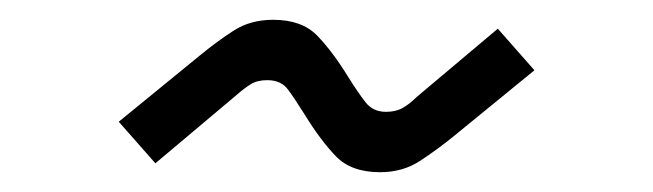

<svg xmlns="http://www.w3.org/2000/svg" viewBox="-20 -447 660 194"><path d="M137 -282 100 -324 182 -391Q199 -405 216 -416Q233 -427 256 -427Q285 -427 300.5 -411Q316 -395 332 -369Q342 -353 349.5 -343.5Q357 -334 370 -334Q380 -334 387 -338Q394 -342 401 -349L483 -418L520 -376L438 -309Q422 -296 404.5 -284.5Q387 -273 364 -273Q335 -273 319.5 -289Q304 -305 288 -331Q278 -347 271 -356.5Q264 -366 250 -366Q240 -366 233.5 -362Q227 -358 219 -351Z"/></svg>

Font: Space 7353
Style: Regular
Weight: 400
Designer: Christine Claussen + Ruben Lyon  (Space 7353)
Version: Version 1.000;FEAKit 1.0